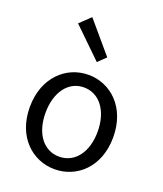

<svg xmlns="http://www.w3.org/2000/svg" viewBox="-159 -975 923 1090"><g transform="rotate(20 303.0 -429.5)"><path d="M301 13C435 13 553 -91 553 -271C553 -452 435 -557 301 -557C168 -557 49 -452 49 -271C49 -91 168 13 301 13ZM301 -63C207 -63 144 -146 144 -271C144 -396 207 -481 301 -481C395 -481 459 -396 459 -271C459 -146 395 -63 301 -63ZM319 -641 366 -686 208 -872 144 -811Z"/></g></svg>

Font: Noto Sans T Chinese Regular
Style: Regular
Weight: 400
Designer: Ryoko NISHIZUKA (kana & ideographs); Paul D. Hunt (Latin, Greek & Cyrillic); Wenlong ZHANG (bopomofo); Sandoll Communica
Foundry: Adobe Systems Incorporated
Version: Version 1.000;PS 1;hotconv 1.0.78;makeotf.lib2.5.61930